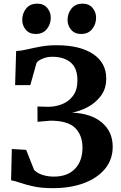

<svg xmlns="http://www.w3.org/2000/svg" viewBox="-20 -992 644 1023"><path d="M263 10.5Q202 10.5 160.2 1.5Q118.5 -7.5 89.8 -17.5Q61 -27.5 39 -31.5L43 -198L119.5 -193.5L161.5 -87Q179 -68.5 207.2 -59.8Q235.5 -51 267 -51Q339.5 -51 379.5 -92.5Q419.5 -134 419.5 -205.5Q419.5 -270.5 381 -309.8Q342.5 -349 248 -349L180 -343L179.5 -424.5L237 -423Q275 -423 310.8 -437Q346.5 -451 369.5 -482Q392.5 -513 392.5 -564Q392.5 -629 356.5 -659.2Q320.5 -689.5 258.5 -689.5Q230.5 -689.5 206.2 -679.2Q182 -669 174.5 -656.5L141.5 -538.5H60.5L66 -720Q92 -721 124.5 -728.8Q157 -736.5 196.2 -743.8Q235.5 -751 282.5 -751Q405 -751 475.5 -704.5Q546 -658 546 -573.5Q546 -518.5 517.2 -480.8Q488.5 -443 446.5 -421Q404.5 -399 364 -392Q466 -387.5 523.2 -338.8Q580.5 -290 580.5 -210.5Q580.5 -141.5 539.2 -92Q498 -42.5 426.5 -16Q355 10.5 263 10.5ZM169.5 -811Q136.5 -811 117.5 -833.5Q98.5 -856 98.5 -885.5Q98.5 -920.5 119.2 -946.5Q140 -972.5 178 -972.5H179Q212.5 -972.5 231.5 -950Q250.5 -927.5 250.5 -898Q250.5 -863 229.5 -837Q208.5 -811 170.5 -811ZM411.5 -811Q378 -811 359 -833.5Q340 -856 340 -885.5Q340 -920.5 361 -946.5Q382 -972.5 419.5 -972.5H420.5Q454 -972.5 473 -950Q492 -927.5 492 -898Q492 -863 471 -837Q450 -811 412.5 -811Z"/></svg>

Font: Merriweather
Style: Bold
Weight: 700
Designer: Eben Sorkin
Foundry: Eben Sorkin
Version: Version 2.100; ttfautohint (v1.7.19-72a1) -l 8 -r 50 -G 200 